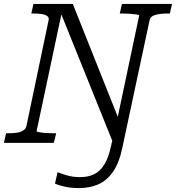

<svg xmlns="http://www.w3.org/2000/svg" viewBox="-39 -730 899 981"><path d="M586 25Q570 102 538.5 147.5Q507 193 463 212Q419 231 364 231Q325 231 293 224Q261 217 242 208L255 150Q273 157 303 166Q333 175 370 175Q412 175 442.5 160Q473 145 494.5 110Q516 75 529 13L541 -40L545 15L265 -680L280 -682L148 -60Q148 -57 161 -54.5Q174 -52 194.5 -50.5Q215 -49 234 -49H248L236 0H-19L-8 -49H3Q27 -49 47 -52Q67 -55 80 -63.5Q93 -72 96 -86L209 -625Q213 -640 203 -647.5Q193 -655 175 -658Q157 -661 132 -661H121L132 -710H333L586 -75L549 -68L672 -650Q673 -654 659.5 -656Q646 -658 626 -659.5Q606 -661 587 -661H573L584 -710H840L829 -661H817Q781 -661 755 -654Q729 -647 725 -625Z"/></svg>

Font: Roboto Serif Light
Style: Italic
Weight: 300
Italic angle: -10°
Version: Version 1.007